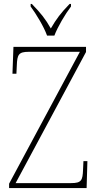

<svg xmlns="http://www.w3.org/2000/svg" viewBox="-20 -951 499 971"><path d="M218 -771H255C272 -816 310 -880 339 -918V-931H332C287 -885 265 -855 237 -807C210 -855 186 -885 141 -931H135V-918C163 -880 202 -816 218 -771ZM26 0H418L422 -136H402L400 -93C398 -39 392 -25 340 -25H59L415 -688V-714H48L43 -578H63L65 -620C67 -675 74 -689 126 -689H384L26 -22Z"/></svg>

Font: Noto Serif SemiCondensed Thin
Style: Regular
Weight: 100
Width: 4
Designer: Monotype Design Team
Foundry: Monotype Imaging Inc.
Version: Version 2.015